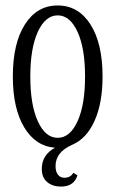

<svg xmlns="http://www.w3.org/2000/svg" viewBox="-20 -522 422 702"><path d="M245.1 6.8Q183.1 33.7 183.1 85Q183.1 105.5 191.9 116.7Q200.7 127.9 214.8 127.9Q238.3 127.9 248 109.9L263.2 119.1Q250.5 160.2 203.1 160.2Q172.4 160.2 152.6 143.8Q132.8 127.4 132.8 95.2Q132.8 44.4 181.2 18.1Q109.9 12.7 68.4 -56.6Q26.9 -126 26.9 -242.2Q26.9 -363.3 71 -432.6Q115.2 -502 190.9 -502Q266.6 -502 310.8 -432.6Q355 -363.3 355 -242.2Q355 -145.5 325.9 -80.6Q296.9 -15.6 245.1 6.8ZM118.4 -405.8Q90.8 -345.7 90.8 -242.2Q90.8 -138.7 118.4 -78.4Q146 -18.1 190.9 -18.1Q235.8 -18.1 263.4 -78.4Q291 -138.7 291 -242.2Q291 -345.7 263.4 -405.8Q235.8 -465.8 190.9 -465.8Q146 -465.8 118.4 -405.8Z"/></svg>

Font: Margherita Light
Style: Regular
Weight: 300
Designer: James Puckett
Foundry: Dunwich Type Founders
Version: Version 1.008;hotconv 1.0.109;makeotfexe 2.5.65596